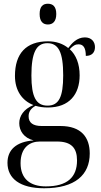

<svg xmlns="http://www.w3.org/2000/svg" viewBox="-20 -767 538 1027"><path d="M236 -636C262 -636 281 -652 281 -692C281 -733 262 -747 236 -747C210 -747 192 -733 192 -692C192 -652 210 -636 236 -636ZM216 240C382 240 460 168 460 54C460 -32 415 -93 303 -93H203C157 -93 133 -110 133 -145C133 -167 143 -186 170 -201C190 -195 213 -192 236 -192C351 -192 406 -263 406 -364C406 -425 387 -473 353 -504C371 -523 383 -530 400 -530C426 -530 439 -511 439 -468C473 -468 488 -488 488 -515C488 -543 470 -567 434 -567C391 -567 363 -534 345 -510C317 -533 280 -546 237 -546C119 -546 60 -480 60 -361C60 -282 99 -228 159 -205C106 -183 83 -146 83 -108C83 -68 107 -29 160 -16C66 -9 20 35 20 104C20 188 87 240 216 240ZM234 -202C173 -202 148 -249 148 -363C148 -485 174 -536 233 -536C293 -536 318 -488 318 -364C318 -248 295 -202 234 -202ZM225 230C141 230 90 189 90 106C90 22 139 -10 193 -10H285C361 -10 392 24 392 91C392 181 340 230 225 230Z"/></svg>

Font: Noto Serif Display SemiCondensed
Style: Regular
Weight: 400
Width: 4
Designer: Monotype Design Team
Foundry: Monotype Imaging Inc.
Version: Version 2.009